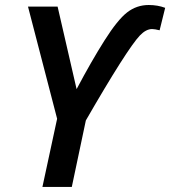

<svg xmlns="http://www.w3.org/2000/svg" viewBox="-20 -740 674 760"><path d="M283.2 -387.2Q341.3 -497.1 393.3 -579.3Q445.3 -661.6 483.2 -690.9Q521 -720.2 568.8 -720.2Q604 -720.2 633.8 -709L611.8 -620.1Q592.3 -625 582 -625Q558.1 -625 533.7 -599.6Q509.3 -574.2 454.6 -488.3Q399.9 -402.3 319.8 -263.2L264.2 0H147.9L206.1 -270L90.8 -713.9H208Z"/></svg>

Font: Open Sans Semibold
Style: Italic
Weight: 600
Italic angle: -12°
Foundry: Ascender Corporation
Version: Version 1.10